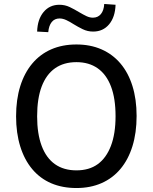

<svg xmlns="http://www.w3.org/2000/svg" viewBox="-20 -938 769 967"><path d="M365 9Q294 9 238 -15Q182 -39 142.5 -86Q103 -133 82 -200.5Q61 -268 61 -352Q61 -437 82 -504Q103 -571 142.5 -618Q182 -665 238 -689.5Q294 -714 365 -714Q435 -714 491 -689.5Q547 -665 586.5 -618.5Q626 -572 647 -505Q668 -438 668 -354Q668 -269 647 -201.5Q626 -134 586.5 -87Q547 -40 491 -15.5Q435 9 365 9ZM365 -80Q429 -80 472 -111Q515 -142 538.5 -203Q562 -264 562 -353Q562 -442 539 -502.5Q516 -563 472 -594Q428 -625 365 -625Q301 -625 257 -594Q213 -563 190 -502.5Q167 -442 167 -352Q167 -264 190 -203Q213 -142 257 -111Q301 -80 365 -80ZM223 -776 167 -779Q169 -841 199.5 -877.5Q230 -914 279 -914Q307 -914 331 -902.5Q355 -891 378 -877Q400 -864 416 -856.5Q432 -849 448 -849Q473 -849 488 -867Q503 -885 505 -918L562 -914Q560 -852 529.5 -815.5Q499 -779 449 -779Q421 -779 396.5 -791Q372 -803 351 -816Q331 -829 313.5 -837Q296 -845 280 -845Q255 -845 240.5 -827Q226 -809 223 -776Z"/></svg>

Font: Nunito Sans 10pt SemiCondensed SemiBold
Style: Regular
Weight: 600
Width: 4
Designer: Vernon Adams
Foundry: Vernon Adams
Version: Version 3.101;gftools[0.9.27]